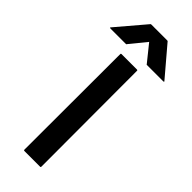

<svg xmlns="http://www.w3.org/2000/svg" viewBox="-383 -941 974 974"><g transform="rotate(45 104.0 -454.5)"><path d="M45 0Q40 0 40 -5L41 -692Q41 -696 45 -696H157Q161 -696 161 -692L162 -5Q162 0 158 0ZM-86 -748Q-92 -748 -90 -752L40 -905Q42 -909 46 -909H161Q165 -909 167 -905L297 -752Q299 -748 293 -748H176Q172 -748 171 -752L101 -839L30 -752Q29 -748 25 -748Z"/></g></svg>

Font: Staatliches
Style: Regular
Weight: 400
Designer: Brian LaRossa & Erica Carras
Foundry: Type Brut Foundry
Version: Version 1.000; ttfautohint (v1.8.2) -l 8 -r 50 -G 200 -x 14 